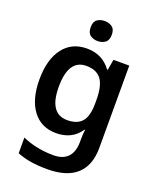

<svg xmlns="http://www.w3.org/2000/svg" viewBox="-176 -854 978 1197"><g transform="rotate(20 313.0 -255.5)"><path d="M263 -552Q366 -552 424 -472H429L441 -542H546V4Q546 120 480.5 180Q415 240 285 240Q227 240 178 232.5Q129 225 85 207V103Q178 145 293 145Q355 145 387.5 110.5Q420 76 420 10V-4Q420 -19 421 -39Q422 -59 424 -71H420Q392 -29 351.5 -9.5Q311 10 260 10Q161 10 105 -64Q49 -138 49 -270Q49 -402 105.5 -477Q162 -552 263 -552ZM296 -449Q178 -449 178 -268Q178 -90 298 -90Q364 -90 395.5 -126.5Q427 -163 427 -250V-269Q427 -365 395.5 -407Q364 -449 296 -449ZM308 -751Q336 -751 357 -736.5Q378 -722 378 -685Q378 -648 357 -633Q336 -618 308 -618Q279 -618 258.5 -633Q238 -648 238 -685Q238 -722 258.5 -736.5Q279 -751 308 -751Z"/></g></svg>

Font: Noto Sans Tamil SemiBold
Style: Regular
Weight: 600
Designer: Jelle Bosma - Monotype Design Team
Foundry: Monotype Imaging Inc.
Version: Version 2.004; ttfautohint (v1.8.4.7-5d5b)